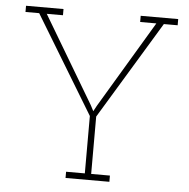

<svg xmlns="http://www.w3.org/2000/svg" viewBox="-51 -762 801 812"><g transform="rotate(5 349.0 -355.5)"><path d="M442.9 -26.4V0H256.8V-26.4H336.4V-270L85 -684.6H26.9V-710.9H186V-684.6H117.2L336.4 -315.9L349.1 -291.5L349.6 -292.5L362.3 -315.9L582.5 -684.6H513.7V-710.9H672.9V-684.6H614.3L363.3 -270V-26.4Z"/></g></svg>

Font: Battambang Thin
Style: Regular
Weight: 100
Designer: Danh Hong
Version: Version 8.002; ttfautohint (v1.8.3)